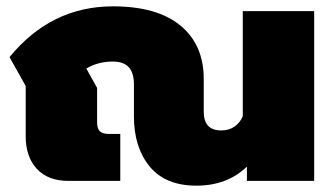

<svg xmlns="http://www.w3.org/2000/svg" viewBox="-20 -570 1045 605"><path d="M402 -203V-304Q402 -340 386 -358Q370 -376 335 -376Q289 -376 252 -354L286 -293V-184Q286 -165 294.5 -156.5Q303 -148 323 -148H359V0H196Q131 0 96 -38Q61 -76 61 -141V-299L10 -390Q141 -550 336 -550Q475 -550 548.5 -489.5Q622 -429 622 -321V-218Q622 -159 677 -159Q702 -159 719.5 -171.5Q737 -184 745 -204V-535H970V0H758V-45Q696 15 599 15Q501 15 451.5 -45.5Q402 -106 402 -203Z"/></svg>

Font: Prompt Black
Style: Regular
Weight: 900
Designer: Katatrad Team
Foundry: CadsonDemak
Version: Version 1.001